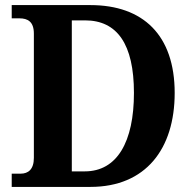

<svg xmlns="http://www.w3.org/2000/svg" viewBox="-20 -734 757 754"><path d="M26 0H335C553 0 666 -150 666 -369C666 -596 542 -714 335 -714H26V-662H56C89 -662 113 -649 113 -602V-114C113 -69 91 -52 61 -52H26ZM313 -61H262V-654H314C440 -654 506 -561 506 -369C506 -177 440 -61 313 -61Z"/></svg>

Font: Noto Serif SemiCondensed
Style: Bold
Weight: 700
Width: 4
Designer: Monotype Design Team
Foundry: Monotype Imaging Inc.
Version: Version 2.015